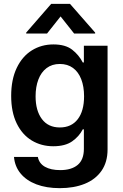

<svg xmlns="http://www.w3.org/2000/svg" viewBox="-20 -768 639 998"><path d="M52.7 47.9H176.8Q183.1 81.5 213.6 98.9Q244.1 116.2 293 116.2Q351.1 116.2 383.5 89.4Q416 62.5 416 5.9V-95.7H410.2Q391.6 -59.1 355.2 -33.4Q318.8 -7.8 256.8 -7.8Q194.8 -7.8 145 -37.8Q95.2 -67.9 66.7 -126.7Q38.1 -185.5 38.1 -269.5Q38.1 -354.5 66.9 -414.8Q95.7 -475.1 145.5 -506.1Q195.3 -537.1 257.8 -537.1Q319.8 -537.1 355 -509.8Q390.1 -482.4 410.2 -443.4H416V-530.3H539.1V8.8Q539.1 74.7 507.6 119.9Q476.1 165 420.2 187.5Q364.3 210 291 210Q221.2 210 169.2 190.2Q117.2 170.4 87.2 134Q57.1 97.7 52.7 47.9ZM417 -267.6Q417 -317.9 402.3 -356Q387.7 -394 359.4 -414.8Q331.1 -435.5 291 -435.5Q250.5 -435.5 222.2 -414.1Q193.8 -392.6 179.4 -354.5Q165 -316.4 165 -267.6Q165 -192.9 197.8 -149.2Q230.5 -105.5 291 -105.5Q351.1 -105.5 384 -148.2Q417 -190.9 417 -267.6ZM294.9 -682.6 224.6 -593.8H116.2V-598.6L246.1 -748H343.8L474.6 -598.6V-593.8H365.2Z"/></svg>

Font: WEMIX Pretendard SemiBold
Style: Regular
Weight: 600
Designer: Base glyphs from Inter by Rasmus Andersson; Hangeul glyphs from Noto Sans CJK(Source Han Sans) by Jang Soo-young and Kan
Foundry: Kil Hyung-jin
Version: Version 1.000